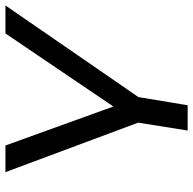

<svg xmlns="http://www.w3.org/2000/svg" viewBox="-22 -508 710 706"><g transform="rotate(-90 333.0 -155.0)"><path d="M206 180 235 -2 53 -490H151L302 -72H280L563 -490H666L329 -1L299 180Z"/></g></svg>

Font: Nunito Sans 10pt Expanded
Style: Italic
Weight: 400
Width: 7
Italic angle: -9°
Designer: Vernon Adams
Foundry: Vernon Adams
Version: Version 3.101;gftools[0.9.27]